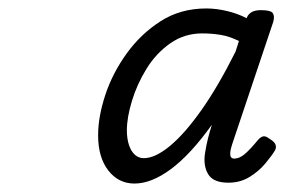

<svg xmlns="http://www.w3.org/2000/svg" viewBox="-20 -1045 672 454"><path d="M298 -611Q260 -611 236 -642Q212 -673 212 -725Q212 -769 229 -820.5Q246 -872 279.5 -918.5Q313 -965 360 -995Q407 -1025 468 -1025Q491 -1025 516.5 -1019Q542 -1013 563 -1002L566 -1008Q571 -1015 578.5 -1018Q586 -1021 597 -1021Q620 -1021 625 -1014Q630 -1007 626 -993L529 -704Q525 -692 524.5 -684Q524 -676 526.5 -673Q529 -670 534 -670Q546 -670 558.5 -680.5Q571 -691 590 -714Q596 -721 602 -722.5Q608 -724 617 -717Q629 -710 631.5 -703Q634 -696 630 -689Q622 -676 607 -658Q592 -640 570 -626.5Q548 -613 520 -613Q484 -613 472 -633.5Q460 -654 465 -684Q468 -703 472 -718.5Q476 -734 481 -750Q430 -679 384 -645Q338 -611 298 -611ZM280 -737Q280 -717 285 -702Q290 -687 299 -679Q308 -671 320 -671Q347 -671 382 -700Q417 -729 456.5 -785Q496 -841 537 -923L545 -948Q523 -959 502 -962.5Q481 -966 458 -966Q416 -966 382.5 -942.5Q349 -919 326.5 -882.5Q304 -846 292 -806.5Q280 -767 280 -737Z"/></svg>

Font: Playwrite US Trad Light
Style: Regular
Weight: 300
Designer: Veronika Burian, José Scaglione
Foundry: TypeTogether
Version: Version 1.003